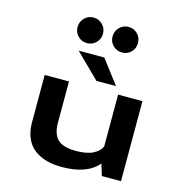

<svg xmlns="http://www.w3.org/2000/svg" viewBox="-129 -1032 1109 1161"><g transform="rotate(15 425.0 -451.5)"><path d="M314.5 -753Q281 -753 258 -776Q235 -799 235 -832.5Q235 -866.5 258 -889.8Q281 -913 314.5 -913Q347.5 -913 370.8 -889.8Q394 -866.5 394 -832.5Q394 -799 370.8 -776Q347.5 -753 314.5 -753ZM533.5 -753Q500.5 -753 477.2 -776Q454 -799 454 -832.5Q454 -866.5 477.2 -889.8Q500.5 -913 533.5 -913Q567 -913 590 -889.8Q613 -866.5 613 -832.5Q613 -799 590 -776Q567 -753 533.5 -753ZM552 -547.5H429.5L278.5 -696H439ZM360.5 10Q320.5 10 285.8 3.2Q251 -3.5 219.8 -19.2Q188.5 -35 166.2 -59.2Q144 -83.5 131 -120.2Q118 -157 118 -203.5V-501H270V-241.5Q270 -174 303 -140Q336 -106 419 -106Q488 -106 527 -126.8Q566 -147.5 577.5 -176.5V-501H730V0H610L588 -72.5Q519 10 360.5 10Z"/></g></svg>

Font: League Mono Wide SemiBold
Style: Regular
Weight: 600
Width: 8
Designer: Tyler Finck
Foundry: The League of Moveable Type / Tyler Finck
Version: Version 2.210